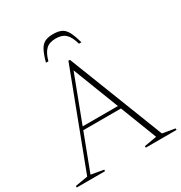

<svg xmlns="http://www.w3.org/2000/svg" viewBox="-202 -1012 1089 1154"><g transform="rotate(-30 342.0 -435.0)"><path d="M189.5 -278.5V-300.5H477V-278.5ZM601 -25.5 688 -10.5V0H474.5V-10.5L561 -25.5L324 -637H337.5L105.5 -25.5L192 -10.5V0H-4.5V-10.5L82.5 -25.5L333 -685H343.5ZM333 -839Q288.5 -839 264.8 -816.2Q241 -793.5 227 -742H210Q224 -794 239.2 -821.8Q254.5 -849.5 276.8 -859.8Q299 -870 333 -870Q367 -870 389.2 -859.8Q411.5 -849.5 426.8 -821.8Q442 -794 456 -742H439Q425 -793.5 401.2 -816.2Q377.5 -839 333 -839Z"/></g></svg>

Font: Newsreader 24pt ExtraLight
Style: Regular
Weight: 250
Designer: Hugues Gentile
Foundry: Production Type
Version: Version 1.003